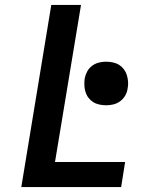

<svg xmlns="http://www.w3.org/2000/svg" viewBox="-20 -755 640 775"><path d="M66 0 187 -735H307L202 -101H485L469 0ZM409 -330Q395 -330 381 -333Q367 -336 356 -343Q345 -350 337 -360.5Q329 -371 325 -384Q321 -397 320.5 -411Q320 -425 322 -439Q325 -454 332.5 -467.5Q340 -481 352.5 -490Q365 -499 379.5 -502.5Q394 -506 408 -506Q422 -506 436 -503Q450 -500 461 -493Q472 -486 480 -475.5Q488 -465 492 -452Q496 -439 497 -425Q498 -411 495 -397Q493 -382 485 -368.5Q477 -355 464.5 -346Q452 -337 437.5 -333.5Q423 -330 409 -330Z"/></svg>

Font: Iosevka Aile Oblique
Style: Bold
Weight: 700
Italic angle: -9°
Designer: Belleve Invis
Foundry: Belleve Invis
Version: Version 31.1.0; ttfautohint (v1.8.4)